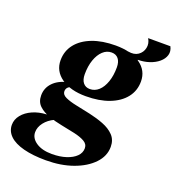

<svg xmlns="http://www.w3.org/2000/svg" viewBox="-244 -737 1019 1110"><g transform="rotate(20 265.5 -182.0)"><path d="M162 251Q82 251 24.5 236Q-33 221 -62.5 192.5Q-92 164 -92 125Q-92 92 -69.5 64Q-47 36 -8.5 19Q30 2 77 0V-6H130V14Q93 31 71 59.5Q49 88 49 119Q49 156 85.5 180.5Q122 205 182 205Q232 205 270 192.5Q308 180 329.5 158.5Q351 137 351 109Q351 83 326 69Q301 55 262.5 46.5Q224 38 180 29.5Q136 21 97.5 7.5Q59 -6 34 -29.5Q9 -53 9 -93Q9 -139 41 -172Q73 -205 129 -217L169 -199Q149 -197 138 -187Q127 -177 127 -161Q127 -140 153 -128Q179 -116 220.5 -107.5Q262 -99 308 -89Q354 -79 395.5 -63Q437 -47 463 -20Q489 7 489 50Q489 107 445.5 152.5Q402 198 328.5 224.5Q255 251 162 251ZM252 -176Q158 -176 101.5 -216Q45 -256 45 -322Q45 -379 78.5 -421.5Q112 -464 173 -487.5Q234 -511 316 -511Q412 -511 468 -471.5Q524 -432 524 -365Q524 -308 490.5 -265.5Q457 -223 396 -199.5Q335 -176 252 -176ZM260 -223Q291 -223 314.5 -244.5Q338 -266 351.5 -305Q365 -344 365 -394Q365 -428 350 -446.5Q335 -465 308 -465Q278 -465 254.5 -443Q231 -421 217.5 -382.5Q204 -344 204 -294Q204 -260 219 -241.5Q234 -223 260 -223ZM395 -467V-503Q433 -496 457 -512.5Q481 -529 487.5 -558Q494 -587 477 -615H614Q628 -588 620.5 -563Q613 -538 590 -518.5Q567 -499 534 -488Q501 -477 464 -477V-467Z"/></g></svg>

Font: Platypi Light
Style: Bold Italic
Weight: 700
Italic angle: -13°
Version: Version 1.200